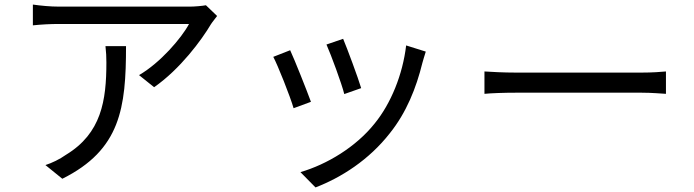

<svg xmlns="http://www.w3.org/2000/svg" viewBox="-20 -746 3040 841"><path d="M931 -676 882 -723C867 -720 831 -717 812 -717C752 -717 286 -717 238 -717C201 -717 159 -721 124 -726V-635C163 -639 201 -641 238 -641C285 -641 738 -641 808 -641C775 -579 681 -470 589 -417L655 -364C769 -443 864 -572 904 -640C911 -651 924 -666 931 -676ZM532 -544H442C445 -518 446 -496 446 -472C446 -305 424 -162 269 -68C241 -48 207 -32 179 -23L253 37C508 -90 532 -273 532 -544Z M1483 -576 1410 -551C1430 -506 1477 -379 1488 -334L1562 -360C1549 -404 1500 -536 1483 -576ZM1845 -520 1759 -547C1744 -419 1692 -292 1621 -205C1539 -102 1412 -26 1296 8L1362 75C1474 32 1596 -45 1688 -163C1760 -253 1803 -360 1830 -470C1834 -483 1838 -499 1845 -520ZM1251 -526 1177 -497C1196 -462 1251 -324 1266 -272L1342 -300C1323 -352 1271 -483 1251 -526Z M2102 -433V-335C2133 -338 2186 -340 2241 -340C2316 -340 2715 -340 2790 -340C2835 -340 2877 -336 2897 -335V-433C2875 -431 2839 -428 2789 -428C2715 -428 2315 -428 2241 -428C2185 -428 2132 -431 2102 -433Z"/></svg>

Font: Noto Sans HK
Style: Regular
Weight: 400
Designer: Ryoko NISHIZUKA 西塚涼子 (kana, bopomofo & ideographs); Paul D. Hunt (Latin, Greek & Cyrillic); Sandoll Communications 산돌커뮤니
Foundry: Adobe
Version: Version 2.004;hotconv 1.0.118;makeotfexe 2.5.65603